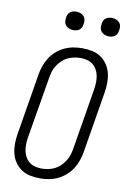

<svg xmlns="http://www.w3.org/2000/svg" viewBox="-101 -996 703 1064"><g transform="rotate(10 250.0 -464.5)"><path d="M202 8Q173 8 146 2.5Q119 -3 97 -17.5Q75 -32 60 -54Q45 -76 38.5 -102Q32 -128 32 -156Q32 -184 37 -213L94 -558Q98 -582 106.5 -606.5Q115 -631 129 -653Q143 -675 163.5 -693Q184 -711 208 -722.5Q232 -734 257.5 -738.5Q283 -743 307 -743Q336 -743 363 -737.5Q390 -732 412 -717.5Q434 -703 449 -681Q464 -659 470.5 -633Q477 -607 477 -579Q477 -551 472 -522L415 -177Q411 -153 402.5 -128.5Q394 -104 380 -82Q366 -60 345.5 -42Q325 -24 301 -12.5Q277 -1 251.5 3.5Q226 8 202 8ZM202 -47Q220 -47 239 -51Q258 -55 275 -63.5Q292 -72 306 -86Q320 -100 330.5 -116.5Q341 -133 346.5 -150.5Q352 -168 355 -186L412 -531Q415 -551 415.5 -570Q416 -589 412.5 -607Q409 -625 400 -641Q391 -657 377 -668Q363 -679 344.5 -683.5Q326 -688 307 -688Q289 -688 270 -684Q251 -680 234 -671.5Q217 -663 203 -649Q189 -635 178.5 -618.5Q168 -602 163 -584.5Q158 -567 155 -549L97 -204Q94 -184 93.5 -165Q93 -146 96.5 -128Q100 -110 109 -94Q118 -78 132 -67Q146 -56 164.5 -51.5Q183 -47 202 -47ZM441 -833Q428 -833 417 -837.5Q406 -842 398 -851Q390 -860 389 -872.5Q388 -885 390 -898Q391 -906 395.5 -914.5Q400 -923 407.5 -928Q415 -933 423.5 -935Q432 -937 440 -937Q453 -937 464.5 -932.5Q476 -928 483.5 -919Q491 -910 492.5 -897.5Q494 -885 491 -872Q490 -864 485.5 -855.5Q481 -847 474 -842Q467 -837 458 -835Q449 -833 441 -833ZM241 -833Q228 -833 217 -837.5Q206 -842 198 -851Q190 -860 189 -872.5Q188 -885 190 -898Q191 -906 195.5 -914.5Q200 -923 207.5 -928Q215 -933 223.5 -935Q232 -937 240 -937Q253 -937 264.5 -932.5Q276 -928 283.5 -919Q291 -910 292.5 -897.5Q294 -885 291 -872Q290 -864 285.5 -855.5Q281 -847 274 -842Q267 -837 258 -835Q249 -833 241 -833Z"/></g></svg>

Font: Iosevka Curly Light
Style: Italic
Weight: 300
Italic angle: -9°
Monospace: yes
Designer: Belleve Invis
Foundry: Belleve Invis
Version: Version 22.1.2; ttfautohint (v1.8.4)